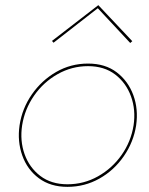

<svg xmlns="http://www.w3.org/2000/svg" viewBox="-20 -717 580 746"><path d="M56 -230Q66 -296 104 -350.5Q142 -405 198.5 -437.5Q255 -470 322 -470Q389 -470 433.5 -436Q478 -402 498 -347.5Q518 -293 509 -230Q499 -165 461 -110Q423 -55 366 -23Q309 9 242 9Q176 9 131 -24.5Q86 -58 66.5 -113Q47 -168 56 -230ZM66 -230Q57 -170 75.5 -118Q94 -66 136.5 -33.5Q179 -1 242 -1Q306 -1 361 -32Q416 -63 452.5 -115Q489 -167 499 -230Q508 -290 489 -342.5Q470 -395 427.5 -427.5Q385 -460 322 -460Q259 -460 204 -429Q149 -398 112.5 -345.5Q76 -293 66 -230ZM188 -551 182 -558 362 -697 494 -557 486 -550 360 -685Z"/></svg>

Font: Jost Thin
Style: Italic
Weight: 200
Italic angle: -5°
Version: Version 3.710